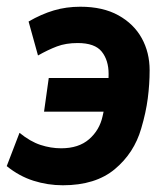

<svg xmlns="http://www.w3.org/2000/svg" viewBox="-22 -539 499 571"><path d="M165 12Q120 12 77.5 -1.5Q35 -15 -2 -45L36 -144Q68 -118 98.5 -108Q129 -98 160 -98Q212 -98 243 -125Q274 -152 283 -193Q291 -226 296 -257.5Q301 -289 301 -319Q301 -360 280.5 -385.5Q260 -411 209 -411Q174 -411 147.5 -401Q121 -391 91 -374L63 -475Q101 -497 138 -508Q175 -519 217 -519Q284 -519 330 -493.5Q376 -468 399.5 -425.5Q423 -383 423 -330Q423 -289 417.5 -246.5Q412 -204 398 -157Q377 -84 319.5 -36Q262 12 165 12ZM109 -207 123 -307H320L306 -207Z"/></svg>

Font: Finlandica SemiBold
Style: Italic
Weight: 600
Italic angle: -8°
Designer: Niklas Ekholm, Juho Hiilivirta, Jaakko Suomalainen
Foundry: Helsinki Type Studio
Version: Version 1.063